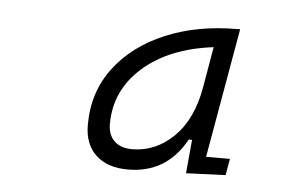

<svg xmlns="http://www.w3.org/2000/svg" viewBox="-35 -751 656 419"><g transform="rotate(5 293.0 -541.0)"><path d="M470.2 -703.6H475.6L425.8 -419.9H478L471.7 -383.8L385.3 -380.4L392.1 -454.1H384.8Q342.8 -377.4 257.8 -377.4Q212.9 -377.4 187.7 -401.1Q162.6 -424.8 162.6 -466.8Q162.6 -538.6 202.6 -591.8Q242.7 -645 312.3 -674.3Q381.8 -703.6 470.2 -703.6ZM263.2 -422.4Q314.9 -422.4 354.5 -461.2Q394 -500 406.2 -571.3L421.4 -659.7Q324.7 -647.9 267.6 -597.4Q210.4 -546.9 210.4 -473.1Q210.4 -449.2 224.4 -435.8Q238.3 -422.4 263.2 -422.4Z"/></g></svg>

Font: Cascadia Mono PL ExtraLight
Style: Italic
Weight: 200
Italic angle: -10°
Monospace: yes
Designer: Aaron Bell
Foundry: Saja Typeworks
Version: Version 2404.023; ttfautohint (v1.8.4)